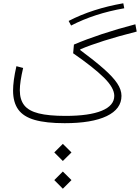

<svg xmlns="http://www.w3.org/2000/svg" viewBox="-20 -759 862 1183"><path d="M314.5 180.2 367.2 127.4 420.4 180.2 367.2 232.9ZM314.5 350.6 367.2 297.9 420.4 350.6 367.2 403.8ZM739.7 -738.8 745.6 -708Q562.5 -676.3 418 -601.6L402.8 -629.9Q548.8 -705.6 739.7 -738.8ZM81.1 -351.1 122.6 -340.3Q102.1 -253.9 102.1 -203.1Q102.1 -145 129.4 -110.4Q156.7 -75.7 218.5 -60.3Q280.3 -44.9 383.3 -44.9Q529.8 -44.9 606.9 -76.7Q684.1 -108.4 684.1 -168.5Q684.1 -217.8 620.4 -280.8Q556.6 -343.8 430.7 -430.7L435.5 -484.4Q510.7 -516.6 608.6 -549.1Q706.5 -581.5 814 -609.4L822.3 -564.5Q707 -535.2 621.3 -508.1Q535.6 -481 474.6 -455.1L474.1 -450.7Q563.5 -384.3 619.6 -334.7Q675.8 -285.2 702.1 -245.6Q728.5 -206.1 728.5 -168.5Q728.5 -87.4 637.5 -43.7Q546.4 0 378.4 0Q264.2 0 194.1 -20Q124 -40 92.3 -84.5Q60.5 -128.9 60.5 -201.2Q60.5 -230 65.4 -266.8Q70.3 -303.7 81.1 -351.1Z"/></svg>

Font: Estedad-FD ExtraLight
Style: Regular
Weight: 200
Designer: Amin Abedi
Version: Version 7.3